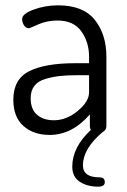

<svg xmlns="http://www.w3.org/2000/svg" viewBox="-20 -499 478 720"><path d="M353 166Q373 166 373 184Q373 201 348 201Q307 201 279 182.5Q251 164 251 126Q251 53 321 -12Q317 -17 317 -26V-70Q250 7 166 7Q106 7 68 -26.5Q30 -60 30 -125Q30 -202 89.5 -232Q149 -262 263 -262H314V-286Q314 -341 285 -381.5Q256 -422 196 -422Q156 -422 123.5 -407.5Q91 -393 89 -393Q77 -393 70 -404Q63 -415 63 -428Q63 -447 106 -463Q149 -479 198 -479Q292 -479 335.5 -424.5Q379 -370 379 -286V-26Q379 -11 364 -3Q291 59 291 121Q291 166 353 166ZM314 -153V-217H272Q232 -217 204.5 -214Q177 -211 150 -203Q123 -195 109 -177Q95 -159 95 -131Q95 -89 119 -68.5Q143 -48 182 -48Q229 -48 271.5 -83Q314 -118 314 -153Z"/></svg>

Font: Dosis
Style: Regular
Weight: 400
Designer: Edgar Tolentino, Pablo Impallari, Igino Marini
Foundry: Edgar Tolentino, Pablo Impallari, Igino Marini
Version: Version 1.007